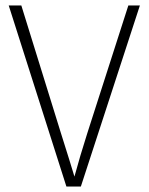

<svg xmlns="http://www.w3.org/2000/svg" viewBox="-20 -679 541 699"><path d="M274.4 0 489.3 -659.2H447.3L297.9 -194.3Q270.5 -108.4 251 -36.1Q238.3 -79.1 201.2 -196.3L57.6 -659.2H11.7L221.7 0Z"/></svg>

Font: Yaldevi Colombo ExtraLight
Style: Regular
Weight: 275
Designer: Sol Matas, Denzil Rajitha, Kosala Senevirathne and Pathum Egodawatta
Foundry: Mooniak
Version: Version 1.020 ; ttfautohint (v1.6)